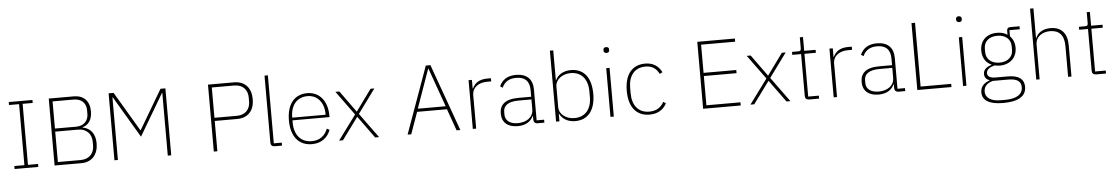

<svg xmlns="http://www.w3.org/2000/svg" viewBox="-41 -1261 11579 1994"><g transform="rotate(-5 5748.0 -264.0)"><path d="M313 0V-31H208V-667H313V-698H66V-667H171V-31H66V0Z M483 0H763C874 0 938 -77 938 -192C938 -295 885 -354 807 -367V-370C865 -387 908 -435 908 -526C908 -636 847 -698 744 -698H483ZM520 -350H757C853 -350 899 -286 899 -211V-171C899 -96 853 -33 757 -33H520ZM520 -665H741C827 -665 869 -610 869 -544V-504C869 -438 827 -382 741 -382H520Z M1107 0H1143V-652H1147L1403 -220L1659 -653H1663V0H1699V-698H1648L1406 -288H1402L1159 -698H1107Z M2180 0V-316H2414C2530 -316 2593 -391 2593 -507C2593 -623 2530 -698 2414 -698H2143V0ZM2180 -665H2414C2508 -665 2553 -602 2553 -529V-485C2553 -412 2508 -349 2414 -349H2180Z M2854 0V-31H2771V-740H2736V-42C2736 -15 2750 0 2779 0Z M3166 12C3263 12 3330 -40 3360 -120L3333 -135C3303 -59 3246 -19 3166 -19C3052 -19 2985 -101 2985 -225V-252H3371V-268C3371 -421 3287 -520 3162 -520C3029 -520 2948 -425 2948 -254C2948 -82 3032 12 3166 12ZM3162 -489C3264 -489 3333 -408 3333 -286V-280H2985V-284C2985 -408 3051 -489 3162 -489Z M3449 0H3489L3657 -229H3659L3825 0H3866L3678 -258L3861 -508H3821L3659 -285H3657L3496 -508H3455L3638 -256Z M4713 0 4462 -698H4414L4163 0H4201L4282 -227H4593L4674 0ZM4583 -259H4292L4435 -662H4439Z M4878 0V-349C4878 -432 4949 -475 5032 -475H5076V-508H5038C4947 -508 4904 -467 4882 -419H4878V-508H4843V0Z M5589 0V-31H5511V-352C5511 -460 5451 -520 5338 -520C5244 -520 5192 -478 5164 -416L5189 -399C5217 -460 5264 -489 5337 -489C5428 -489 5476 -444 5476 -348V-280H5343C5197 -280 5146 -220 5146 -133C5146 -41 5206 12 5311 12C5399 12 5449 -27 5473 -79H5477V-42C5478 -15 5491 0 5520 0ZM5314 -19C5237 -19 5183 -54 5183 -120V-148C5183 -211 5231 -252 5343 -252H5476V-148C5476 -64 5402 -19 5314 -19Z M5711 0H5746V-79H5749C5772 -31 5825 12 5910 12C6042 12 6121 -81 6121 -254C6121 -428 6042 -520 5910 -520C5825 -520 5771 -478 5749 -429H5746V-740H5711ZM5905 -20C5820 -20 5746 -71 5746 -148V-362C5746 -437 5820 -489 5905 -489C6018 -489 6083 -409 6083 -283V-225C6083 -99 6018 -20 5905 -20Z M6296 -665C6317 -665 6325 -677 6325 -691V-700C6325 -714 6316 -726 6295 -726C6274 -726 6266 -714 6266 -700V-691C6266 -677 6275 -665 6296 -665ZM6278 0H6313V-508H6278Z M6685 12C6775 12 6831 -29 6864 -90L6838 -108C6807 -52 6760 -19 6685 -19C6571 -19 6508 -100 6508 -225V-283C6508 -408 6571 -489 6685 -489C6755 -489 6798 -457 6827 -400L6856 -415C6826 -478 6770 -520 6685 -520C6550 -520 6470 -427 6470 -254C6470 -82 6550 12 6685 12Z M7636 0V-33H7281V-338H7622V-371H7281V-665H7636V-698H7244V0Z M7737 0H7777L7945 -229H7947L8113 0H8154L7966 -258L8149 -508H8109L7947 -285H7945L7784 -508H7743L7926 -256Z M8453 0V-31H8342V-477H8461V-508H8342V-652H8309V-539C8309 -517 8303 -508 8281 -508H8215V-477H8307V-42C8307 -15 8321 0 8350 0Z M8640 0V-349C8640 -432 8711 -475 8794 -475H8838V-508H8800C8709 -508 8666 -467 8644 -419H8640V-508H8605V0Z M9351 0V-31H9273V-352C9273 -460 9213 -520 9100 -520C9006 -520 8954 -478 8926 -416L8951 -399C8979 -460 9026 -489 9099 -489C9190 -489 9238 -444 9238 -348V-280H9105C8959 -280 8908 -220 8908 -133C8908 -41 8968 12 9073 12C9161 12 9211 -27 9235 -79H9239V-42C9240 -15 9253 0 9282 0ZM9076 -19C8999 -19 8945 -54 8945 -120V-148C8945 -211 8993 -252 9105 -252H9238V-148C9238 -64 9164 -19 9076 -19Z M9833 0V-33H9514V-698H9477V0Z M9972 -665C9993 -665 10001 -677 10001 -691V-700C10001 -714 9992 -726 9971 -726C9950 -726 9942 -714 9942 -700V-691C9942 -677 9951 -665 9972 -665ZM9954 0H9989V-508H9954Z M10595 63C10595 -12 10545 -59 10427 -59H10298C10233 -59 10213 -83 10213 -111C10213 -147 10244 -170 10298 -185C10317 -181 10333 -178 10353 -178C10460 -178 10532 -247 10532 -349C10532 -400 10514 -442 10484 -472V-536H10592V-567H10495C10471 -567 10460 -554 10460 -530V-490C10432 -510 10396 -520 10352 -520C10243 -520 10174 -452 10174 -349C10174 -274 10209 -222 10267 -196V-193C10221 -180 10181 -153 10181 -106C10181 -73 10197 -49 10232 -37V-33C10173 -14 10137 24 10137 83C10137 161 10201 212 10353 212C10508 212 10595 165 10595 63ZM10560 65C10560 145 10487 181 10380 181H10325C10228 181 10172 139 10172 79C10172 22 10210 -11 10266 -26H10425C10526 -26 10560 8 10560 65ZM10353 -209C10266 -209 10213 -259 10213 -331V-367C10213 -439 10264 -489 10353 -489C10441 -489 10493 -439 10493 -367V-331C10493 -259 10441 -209 10353 -209Z M10717 0H10752V-361C10752 -447 10825 -489 10903 -489C10997 -489 11049 -436 11049 -320V0H11084V-326C11084 -452 11022 -520 10911 -520C10823 -520 10775 -479 10755 -430H10752V-740H10717Z M11444 0V-31H11333V-477H11452V-508H11333V-652H11300V-539C11300 -517 11294 -508 11272 -508H11206V-477H11298V-42C11298 -15 11312 0 11341 0Z"/></g></svg>

Font: IBM Plex Arabic ExtraLight
Style: Regular
Weight: 200
Designer: Mike Abbink, Paul van der Laan, Pieter van Rosmalen, Wael Morcos, Khajak Apelian
Foundry: Bold Monday
Version: Version 1.0